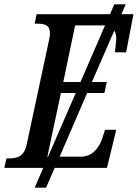

<svg xmlns="http://www.w3.org/2000/svg" viewBox="-39 -780 640 892"><path d="M-19 0H162L122 92H175L215 0H458L501 -177H449L435 -134C419 -90 389 -52 335 -52H238L366 -348H446L457 -399H388L492 -638C499 -627 501 -614 501 -599C501 -591 496 -546 495 -537H547L581 -714H525L545 -760H492L472 -714H131L122 -670H133C168 -670 193 -664 193 -626C193 -617 192 -607 188 -590L85 -109C74 -55 44 -44 2 -44H-9ZM255 -399 310 -662H442C445 -662 447 -662 449 -662L335 -399ZM181 -52 244 -348H313L184 -52Z"/></svg>

Font: Noto Serif Condensed Medium
Style: Italic
Weight: 500
Width: 3
Italic angle: -12°
Designer: Monotype Design Team
Foundry: Monotype Imaging Inc.
Version: Version 2.013